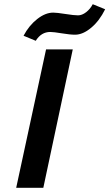

<svg xmlns="http://www.w3.org/2000/svg" viewBox="-20 -893 520 913"><path d="M150 -699 92 -723Q118 -772 157 -802.5Q196 -833 233 -833Q250 -833 291 -826.5Q332 -820 351 -820Q370 -820 389.5 -835Q409 -850 421 -873L480 -849Q453 -794 413.5 -761Q374 -728 337 -728Q313 -728 274 -734.5Q235 -741 219 -741Q176 -741 150 -699ZM57 0 199 -658H326L186 0Z"/></svg>

Font: EauTest
Style: Bold Italic
Weight: 700
Italic angle: -12°
Designer: Christian Thalmann (Catharsis Fonts)
Version: Version 0.001;PS 000.001;hotconv 1.0.88;makeotf.lib2.5.64775